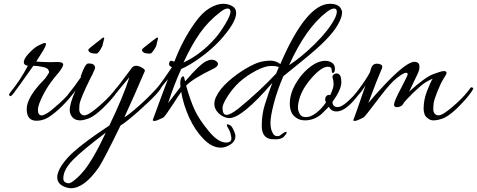

<svg xmlns="http://www.w3.org/2000/svg" viewBox="-20 -612 2517 1013"><path d="M172 25Q121 25 121 -36.5Q121 -98 209 -188Q216 -195 219 -199L226 -209Q240 -228 239 -233L236 -242Q232 -254 203 -259.5Q174 -265 156 -265Q66 -138 52 -120Q38 -102 33 -105Q28 -108 28 -112Q28 -116 34 -124Q88 -190 127 -265Q115 -267 109 -273.5Q103 -280 108 -295.5Q113 -311 138.5 -337Q164 -363 183 -372Q202 -381 207 -383Q212 -385 218 -385Q230 -385 210 -349L171 -287Q216 -284 248 -284L283 -285Q300 -285 308 -280.5Q316 -276 312 -265Q305 -246 277 -214Q217 -144 187 -65Q180 -46 180 -32Q180 -3 201 -3Q208 -3 227.5 -14Q247 -25 293 -66.5Q339 -108 367 -148Q371 -153 376.5 -150.5Q382 -148 382 -145.5Q382 -143 380 -140Q365 -113 326 -71Q287 -29 250 -3Q214 25 172 25Z M451 -277Q476 -277 481 -261Q483 -252 478.5 -243.5Q474 -235 472 -230Q470 -225 469 -222Q464 -212 459 -203Q402 -89 399 -58Q398 -49 398 -35Q398 -21 406 -12Q420 4 446 -10Q472 -24 518.5 -66Q565 -108 594 -148Q598 -153 603 -150.5Q608 -148 608 -145.5Q608 -143 606 -140Q591 -113 552 -71Q488 -2 445 14Q420 23 403 23Q363 23 350 -15Q348 -22 348 -32Q348 -67 380 -138Q375 -127 341 -88Q332 -78 327 -88Q326 -90 326 -93.5Q326 -97 330 -102Q379 -163 407 -205Q405 -210 409 -218Q429 -274 444 -277Q447 -277 451 -277ZM530 -410 522 -378Q522 -369 509 -349Q496 -329 489 -329Q446 -329 446 -350Q446 -354 489 -387L506 -400Q522 -414 526 -414Q530 -414 530 -410Z M354 381Q346 381 334 378Q282 364 282 323.5Q282 283 335 222.5Q388 162 557 50Q629 -99 663 -205Q655 -195 630 -165.5Q605 -136 598 -126Q591 -116 585 -125Q583 -132 588 -139Q607 -162 639 -205.5Q671 -249 678 -257Q698 -275 734 -252Q747 -243 744 -237Q686 -101 636 7Q658 -5 713 -53.5Q768 -102 812 -152Q834 -178 834 -160Q834 -135 714 -28Q644 34 616 50Q531 225 502 270Q425 381 354 381ZM538 88Q418 178 366 230.5Q314 283 314 329Q314 343 323 349Q332 355 342 355Q352 355 371 340Q390 325 403.5 310.5Q417 296 427 283.5Q437 271 449.5 251.5Q462 232 469 221Q476 210 488.5 186.5Q501 163 505.5 154.5Q510 146 522.5 120Q535 94 538 88ZM814 -410 806 -378Q806 -369 792.5 -349Q779 -329 772 -329Q729 -329 729 -350Q729 -354 772 -387L789 -400Q807 -414 810.5 -414Q814 -414 814 -410Z M842 8Q806 26 796 26Q786 26 786 23Q786 20 787.5 16.5Q789 13 801.5 -21Q814 -55 833 -107Q852 -159 866 -194Q843 -169 812 -125Q807 -118 798.5 -121Q790 -124 804 -142Q837 -182 887 -257Q872 -265 872 -272.5Q872 -280 874 -284Q879 -296 892 -289Q898 -287 900 -287Q944 -403 1010 -494Q1046 -545 1085 -568.5Q1124 -592 1158 -592Q1182 -592 1204 -580.5Q1226 -569 1226 -543Q1226 -493 1140 -398Q1094 -349 1037 -308Q980 -267 936 -248Q897 -162 867 -68L932 -153Q931 -162 931 -172Q931 -202 944 -209Q951 -212 953 -197L957 -183Q1034 -273 1068 -289Q1084 -297 1097 -297Q1110 -297 1120 -290Q1130 -283 1130 -275Q1130 -261 1107 -250Q997 -197 962 -160Q986 -76 1009 -28Q1032 20 1081.5 80Q1131 140 1172 140Q1206 140 1200 110Q1196 83 1183.5 63.5Q1171 44 1181 44Q1190 45 1200 53Q1206 60 1214 77.5Q1222 95 1222 107Q1221 135 1195 151Q1169 167 1145 167Q1098 167 1053 120.5Q1008 74 978 8Q948 -58 936 -127Q918 -102 896 -67Q851 2 842 8ZM1143 -549Q1079 -500 1035 -437.5Q991 -375 948 -282Q1041 -325 1117 -412Q1142 -441 1169 -486Q1196 -531 1196 -549Q1196 -567 1181 -567Q1166 -567 1143 -549Z M1459 -274Q1596 -592 1721 -592Q1763 -592 1778 -568Q1785 -556 1785 -547Q1785 -522 1763.5 -483.5Q1742 -445 1697 -399Q1652 -353 1568 -285.5Q1484 -218 1475 -210Q1443 -136 1425 -67Q1407 2 1407 36Q1407 70 1419 90Q1425 103 1437 105.5Q1449 108 1457.5 102.5Q1466 97 1470.5 93Q1475 89 1481.5 85.5Q1488 82 1491 84Q1494 86 1490 95Q1482 105 1475 112Q1459 123 1437.5 123Q1416 123 1409 122Q1361 114 1361 52Q1361 -8 1377 -59Q1399 -129 1417 -175Q1257 11 1190 11Q1174 11 1155.5 1.5Q1137 -8 1124 -25.5Q1111 -43 1111 -63Q1111 -83 1120 -101Q1140 -143 1184.5 -182.5Q1229 -222 1277 -250Q1325 -278 1353 -285Q1381 -292 1408 -292Q1435 -292 1459 -274ZM1451 -258Q1439 -264 1409 -264Q1379 -264 1331.5 -239.5Q1284 -215 1242 -178Q1207 -145 1180.5 -103.5Q1154 -62 1154 -43Q1154 -6 1175 -6Q1196 -6 1239 -40Q1350 -131 1437 -224ZM1744 -510Q1757 -534 1757 -550.5Q1757 -567 1742.5 -567Q1728 -567 1704 -549Q1594 -465 1505 -268Q1570 -310 1641 -380Q1712 -450 1744 -510Z M1722 -110Q1740 -147 1740 -167Q1740 -187 1735.5 -198.5Q1731 -210 1739.5 -218Q1748 -226 1761 -224Q1781 -219 1781 -179Q1781 -139 1734 -74Q1735 -47 1762 -47Q1789 -47 1844 -105Q1870 -135 1876.5 -144Q1883 -153 1888 -150.5Q1893 -148 1893 -146Q1893 -136 1857 -94Q1800 -24 1756 -24Q1727 -24 1715 -49Q1695 -28 1676 -10Q1637 23 1589 23Q1562 23 1544 10Q1509 -11 1509 -65Q1509 -124 1549 -185Q1572 -221 1603 -248Q1652 -291 1696 -291Q1707 -291 1717 -288Q1747 -278 1747 -250Q1747 -227 1735 -227Q1730 -229 1730 -242Q1730 -260 1710 -260Q1675 -260 1620 -196Q1565 -132 1554 -67Q1552 -56 1552 -42.5Q1552 -29 1561 -11.5Q1570 6 1594.5 6Q1619 6 1648 -16Q1677 -38 1700 -72L1697 -78Q1693 -94 1701 -104Q1709 -114 1722 -110Z M1997 -260Q1997 -253 1986 -229.5Q1975 -206 1923 -68Q1959 -112 2014 -170Q2125 -286 2167 -286Q2176 -286 2184.5 -281Q2193 -276 2193 -258.5Q2193 -241 2182 -219.5Q2171 -198 2157 -167Q2143 -136 2138 -128Q2222 -204 2265 -220.5Q2308 -237 2322 -237Q2336 -237 2336 -227Q2336 -221 2321 -198Q2306 -175 2288 -130Q2270 -85 2268 -67Q2266 -49 2266 -35Q2266 -21 2274 -12Q2289 4 2315 -10Q2341 -24 2387.5 -66Q2434 -108 2462 -148Q2466 -153 2471.5 -150.5Q2477 -148 2477 -145.5Q2477 -143 2475 -140Q2460 -113 2421 -71Q2357 -2 2314 14Q2267 30 2246 18Q2225 6 2220 -9Q2215 -24 2215 -39Q2215 -86 2233.5 -133Q2252 -180 2263 -197Q2225 -181 2198 -157Q2157 -121 2132 -94L2112 -72Q2103 -50 2080.5 -47Q2058 -44 2059 -62Q2061 -81 2096 -147Q2131 -213 2131 -220.5Q2131 -228 2123 -228Q2105 -228 2058 -187Q2027 -158 1966.5 -77.5Q1906 3 1898 8Q1862 26 1853 26Q1844 26 1844 23Q1844 20 1847 14Q1850 8 1908 -160Q1886 -126 1868 -108Q1860 -99 1860 -111.5Q1860 -124 1867 -133Q1912 -192 1933 -233Q1939 -268 1957 -274Q1968 -278 1982.5 -274Q1997 -270 1997 -260Z"/></svg>

Font: Allura
Style: Regular
Weight: 400
Designer: Robert E. Leuschke
Foundry: Robert E. Leuschke
Version: Version 1.004